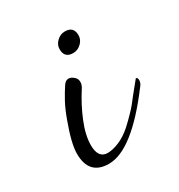

<svg xmlns="http://www.w3.org/2000/svg" viewBox="-93 -376 429 459"><g transform="rotate(-30 121.5 -146.5)"><path d="M139 -255Q115 -255 115 -279Q115 -291 124 -300Q134 -310 147 -310Q171 -310 171 -286Q171 -274 162 -265Q152 -255 139 -255ZM81 17Q26 17 26 -42Q26 -70 46 -124Q55 -149 64.5 -166.5Q74 -184 84 -199Q90 -208 98 -208Q106 -208 114 -200Q119 -195 119 -187Q119 -180 115 -173Q93 -139 79 -104.5Q65 -70 65 -43Q65 -7 91 -7Q105 -7 123 -14.5Q141 -22 159 -38Q171 -49 184.5 -63Q198 -77 212 -96Q238 -128 238 -128Q243 -128 243 -120Q243 -112 236 -104Q145 17 81 17Z"/></g></svg>

Font: Corinthia
Style: Regular
Weight: 400
Designer: Robert E. Leuschke
Foundry: Robert E. Leuschke
Version: Version 1.013; ttfautohint (v1.8.3)